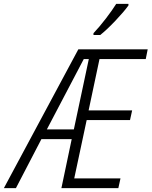

<svg xmlns="http://www.w3.org/2000/svg" viewBox="-80 -968 780 988"><path d="M161 -302H300L377 -664H351ZM-60 0 323 -714H680L670 -664H432L376 -400H600L589 -350H366L302 -50H540L529 0H236L289 -252H133L2 0ZM401 -788H436Q470 -815 514.5 -862Q559 -909 581 -940V-948H518Q498 -916 465.5 -873.5Q433 -831 401 -797Z"/></svg>

Font: Noto Sans Display SemiCondensed Light
Style: Italic
Weight: 300
Width: 4
Italic angle: -12°
Designer: Monotype Design Team
Foundry: Monotype Imaging Inc.
Version: Version 1.900